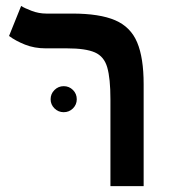

<svg xmlns="http://www.w3.org/2000/svg" viewBox="-20 -632 626 652"><path d="M467.8 -346.2V0H355V-294.9Q355 -365.7 344.2 -403.1Q333.5 -440.4 302 -454.1Q270.5 -467.8 208 -467.8H135.7Q96.7 -467.8 64.9 -480.5Q33.2 -493.2 10.7 -509.8L51.8 -611.8Q63 -604.5 87.4 -595.2Q111.8 -585.9 137.2 -585.9H225.1Q318.4 -585.9 371.1 -563.2Q423.8 -540.5 445.8 -488Q467.8 -435.5 467.8 -346.2ZM196.3 -251Q178.2 -251 165 -263.9Q151.9 -276.9 151.9 -294.9Q151.9 -313.5 165 -326.4Q178.2 -339.4 196.3 -339.4Q214.8 -339.4 227.8 -326.4Q240.7 -313.5 240.7 -294.9Q240.7 -276.9 227.8 -263.9Q214.8 -251 196.3 -251Z"/></svg>

Font: Cascadia Mono NF SemiBold
Style: Regular
Weight: 600
Monospace: yes
Designer: Aaron Bell
Foundry: Saja Typeworks
Version: Version 2404.023; ttfautohint (v1.8.4)